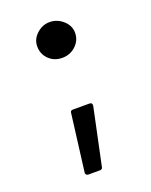

<svg xmlns="http://www.w3.org/2000/svg" viewBox="-111 -533 533 677"><g transform="rotate(-20 156.0 -195.0)"><path d="M93 70 120 -143Q120 -153 130 -153H193Q198 -153 200.5 -149.5Q203 -146 202 -141L157 72Q156 81 146 81H103Q98 81 95 77.5Q92 74 93 70ZM158 -471Q186 -471 208 -451.5Q230 -432 230 -405Q230 -377 209 -357Q188 -337 158 -337Q128 -337 108 -356.5Q88 -376 88 -405Q88 -432 109.5 -451.5Q131 -471 158 -471Z"/></g></svg>

Font: Barlow GEO Medium
Style: Regular
Weight: 500
Designer: Jeremy Tribby
Foundry: Tribby Type
Version: Version 1.408